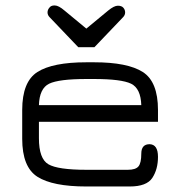

<svg xmlns="http://www.w3.org/2000/svg" viewBox="-20 -676 651 696"><path d="M322.3 -504.9H263.7L160.2 -613.3Q152.3 -621.1 152.3 -630.9Q152.3 -640.6 159.2 -648.4Q165 -656.2 176.8 -656.2Q177.7 -656.2 178.7 -656.2Q192.4 -656.2 213.9 -637.7L293 -572.3L372.1 -637.7Q393.6 -655.3 407.2 -655.3Q420.9 -655.3 427.2 -647.9Q433.6 -640.6 433.6 -630.9Q433.6 -621.1 425.8 -613.3ZM552.7 -277.3V-234.4H121.1V-174.8Q121.1 -100.6 155.3 -80.6Q189.5 -60.5 293 -60.5H443.4Q471.7 -60.5 481.9 -72.8Q492.2 -85 492.2 -119.1Q492.2 -153.3 522.5 -153.3Q552.7 -152.3 552.7 -107.4Q552.7 -62.5 532.2 -31.2Q511.7 0 450.2 0H293Q170.9 0 115.7 -35.2Q60.5 -70.3 60.5 -172.9V-277.3Q60.5 -379.9 115.7 -415Q170.9 -450.2 293 -450.2H321.3Q442.4 -450.2 497.6 -415Q552.7 -379.9 552.7 -277.3ZM321.3 -389.6H293Q193.4 -389.6 158.2 -372.6Q123 -355.5 121.1 -294.9H492.2Q490.2 -355.5 455.1 -372.6Q419.9 -389.6 321.3 -389.6Z"/></svg>

Font: Jura
Style: Medium
Weight: 500
Version: Version 2.6.1